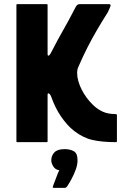

<svg xmlns="http://www.w3.org/2000/svg" viewBox="-20 -693 606 936"><path d="M64 0Q60 0 60 -4Q60 -171 60 -337Q60 -503 60 -669Q60 -673 64 -673Q67 -673 88 -673Q109 -673 136 -673Q163 -673 184 -673Q205 -673 208 -673Q212 -673 212 -669Q212 -631 212 -602.5Q212 -574 212 -549.5Q212 -525 212 -496.5Q212 -468 212 -430Q212 -427 212.5 -424.5Q213 -422 215 -422H217Q219 -422 222 -425.5Q225 -429 227 -433Q247 -471 261 -497.5Q275 -524 288 -546Q301 -568 315 -594.5Q329 -621 349 -659Q354 -668 359 -670.5Q364 -673 370 -673Q373 -673 393.5 -673Q414 -673 439.5 -673Q465 -673 485.5 -673Q506 -673 509 -673Q521 -673 519 -665Q517 -657 506 -634Q477 -588 453 -547Q429 -506 407 -463Q385 -420 362 -367Q358 -358 357 -351Q356 -344 356 -337Q356 -318 362 -297Q368 -276 378.5 -255.5Q389 -235 403 -216Q417 -197 433 -182Q453 -162 479 -149.5Q505 -137 542 -137Q544 -137 547 -136Q550 -135 550 -133V-5Q550 0 547 0Q478 0 431.5 -10.5Q385 -21 341 -55Q323 -69 307.5 -86.5Q292 -104 277.5 -125Q263 -146 251 -170.5Q239 -195 229 -223Q226 -231 222 -234.5Q218 -238 217 -238Q216 -238 216 -238Q216 -238 215 -238Q215 -238 213.5 -237Q212 -236 212 -231Q212 -192 212 -166Q212 -140 212 -117.5Q212 -95 212 -69Q212 -43 212 -4Q212 0 208 0Q205 0 184 0Q163 0 136 0Q109 0 88 0Q67 0 64 0ZM358 88Q358 110 349 134.5Q340 159 328 181Q316 203 307 216Q302 223 294 223Q281 223 269 223Q257 223 245 223Q237 223 237 220Q237 217 241 207Q246 196 254 173Q262 150 269 137Q249 134 239.5 118Q230 102 230 89Q230 66 245 50Q260 34 295 34Q321 34 339.5 44Q358 54 358 88Z"/></svg>

Font: Glory Thin ExtraBold
Style: Regular
Weight: 800
Version: Version 1.011